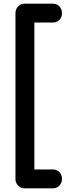

<svg xmlns="http://www.w3.org/2000/svg" viewBox="-20 -802 361 1056"><path d="M117 234Q95 234 80 219Q65 204 65 182V-729Q65 -752 80 -767Q95 -782 117 -782H269Q292 -782 306.5 -767Q321 -752 321 -729Q321 -707 306.5 -692.5Q292 -678 269 -678H169V130H269Q292 130 306.5 144.5Q321 159 321 182Q321 204 306.5 219Q292 234 269 234Z"/></svg>

Font: Comfortaa
Style: Bold
Weight: 700
Designer: Johan Aakerlund
Foundry: Johan Aakerlund
Version: Version 3.104; ttfautohint (v1.8.1.43-b0c9)